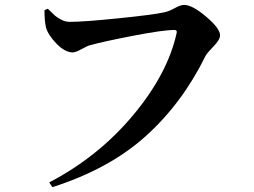

<svg xmlns="http://www.w3.org/2000/svg" viewBox="-20 -734 1040 786"><path d="M175.8 -698.2Q195.3 -678.7 204.6 -670.4Q213.9 -662.1 231 -653.3Q248 -644.5 265.6 -644.5Q323.2 -644.5 466.3 -659.2Q609.4 -673.8 652.3 -683.6Q671.9 -687.5 695.3 -700.7Q718.8 -713.9 733.4 -713.9Q767.6 -713.9 824.2 -665.5Q880.9 -617.2 880.9 -589.8Q880.9 -571.3 854 -543.9Q827.1 -516.6 821.3 -504.9Q725.6 -310.5 576.2 -176.3Q426.8 -42 194.3 32.2L181.6 12.7Q381.8 -91.8 523.9 -261.2Q666 -430.7 703.1 -598.6Q706.1 -611.3 694.3 -611.3Q647.5 -611.3 523.9 -587.4Q400.4 -563.5 348.6 -548.8Q338.9 -546.9 314.5 -533.2Q290 -519.5 277.3 -519.5Q246.1 -519.5 210.9 -555.7Q175.8 -591.8 168 -623Q162.1 -647.5 162.1 -692.4Z"/></svg>

Font: GenYoMin TW TTF Bold
Style: Regular
Weight: 700
Version: Version 1.300